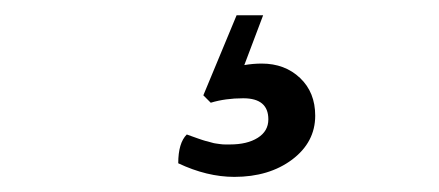

<svg xmlns="http://www.w3.org/2000/svg" viewBox="-20 -27 581 254"><path d="M301.8 103Q278.3 103 258.8 108.9L249 99.1L293 -6.8H328.1L303.2 59.1Q314.9 57.1 326.2 57.1Q356.9 57.1 377 76.2Q397 95.2 397 126Q397 161.1 366.5 184.1Q335.9 207 290 207Q253.9 207 215.8 189Q215.8 162.1 227.1 150.9Q228.5 151.4 234.6 153.6Q240.7 155.8 241.9 156.2Q243.2 156.7 247.8 158.2Q252.4 159.7 253.9 159.9Q255.4 160.2 259.3 161.4Q263.2 162.6 265.4 162.8Q267.6 163.1 271 163.6Q274.4 164.1 277.6 164.1Q280.8 164.1 284.2 164.1Q307.1 164.1 321 155.3Q335 146.5 335 130.9Q335 103 301.8 103Z"/></svg>

Font: Linear Smooth Low Contrast
Style: Regular
Weight: 500
Designer: Philipp H. Poll, Flanker
Foundry: Philipp H. Poll, reworked by Flanker
Version: Version 1.010 | FøM Fix